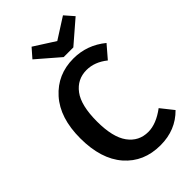

<svg xmlns="http://www.w3.org/2000/svg" viewBox="-279 -1019 1125 1125"><g transform="rotate(-45 284.0 -456.5)"><path d="M481 -928 530 -872 391 -752H311L172 -872L221 -928L351 -845ZM345 -706Q458 -706 547 -633L480 -555Q419 -604 352 -604Q275 -604 228.5 -542Q182 -480 182 -347Q182 -217 228 -154Q274 -91 352 -91Q418 -91 493 -147L555 -69Q473 15 347 15Q209 15 126 -80Q43 -175 43 -347Q43 -516 128 -611Q213 -706 345 -706Z"/></g></svg>

Font: FiraGO Medium
Style: Regular
Weight: 500
Designer: bBox Type
Foundry: bBox Type GmbH
Version: Version 1.001;PS 001.001;hotconv 1.0.88;makeotf.lib2.5.64775